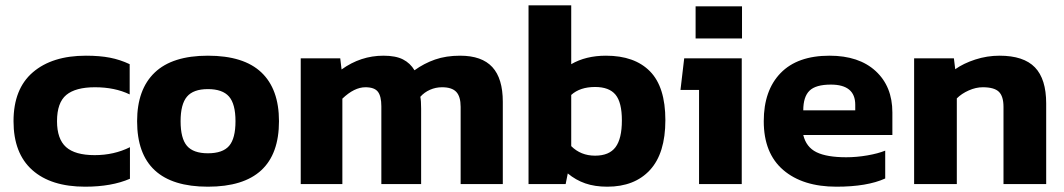

<svg xmlns="http://www.w3.org/2000/svg" viewBox="-20 -694 4011 724"><path d="M31 -237Q31 -359 104 -421.5Q177 -484 304 -484Q356 -484 394.5 -476.5Q433 -469 469 -452V-338Q413 -365 338 -365Q265 -365 230 -336Q195 -307 195 -237Q195 -170 229 -139.5Q263 -109 337 -109Q410 -109 470 -139V-20Q401 10 301 10Q172 10 101.5 -53Q31 -116 31 -237Z M497 -237Q497 -357 563.5 -420.5Q630 -484 764 -484Q899 -484 965.5 -421Q1032 -358 1032 -237Q1032 10 764 10Q497 10 497 -237ZM868 -237Q868 -302 843.5 -330Q819 -358 764 -358Q709 -358 685 -329.5Q661 -301 661 -237Q661 -172 685 -144Q709 -116 764 -116Q820 -116 844 -144Q868 -172 868 -237Z M1114 -474H1263L1268 -432Q1340 -484 1426 -484Q1472 -484 1499.5 -470Q1527 -456 1543 -429Q1579 -455 1620.5 -469.5Q1662 -484 1715 -484Q1797 -484 1836.5 -441Q1876 -398 1876 -310V0H1717V-291Q1717 -330 1700.5 -347.5Q1684 -365 1647 -365Q1623 -365 1601.5 -355.5Q1580 -346 1565 -329Q1568 -314 1568 -284V0H1418V-293Q1418 -331 1405 -348Q1392 -365 1358 -365Q1316 -365 1271 -322V0H1114Z M2121 -40 2113 0H1973V-674H2134V-452Q2189 -484 2265 -484Q2373 -484 2431 -425Q2489 -366 2489 -241Q2489 -116 2431 -53Q2373 10 2270 10Q2223 10 2187 -2.5Q2151 -15 2121 -40ZM2325 -240Q2325 -308 2301 -337Q2277 -366 2224 -366Q2167 -366 2134 -336V-143Q2170 -107 2224 -107Q2277 -107 2301 -139Q2325 -171 2325 -240Z M2603 -670H2778V-549H2603ZM2616 -355H2546L2560 -474H2777V0H2616Z M2860 -237Q2860 -353 2923.5 -418.5Q2987 -484 3108 -484Q3219 -484 3282 -426Q3345 -368 3345 -270V-185H3009Q3020 -139 3059 -120Q3098 -101 3171 -101Q3210 -101 3250.5 -108Q3291 -115 3318 -126V-21Q3250 10 3134 10Q3007 10 2933.5 -53Q2860 -116 2860 -237ZM3205 -278V-299Q3205 -375 3113 -375Q3056 -375 3032.5 -352Q3009 -329 3009 -278Z M3427 -474H3577L3582 -433Q3613 -455 3657.5 -469.5Q3702 -484 3749 -484Q3840 -484 3882.5 -440Q3925 -396 3925 -304V0H3764V-291Q3764 -331 3746.5 -348Q3729 -365 3686 -365Q3660 -365 3633 -353Q3606 -341 3588 -323V0H3427Z"/></svg>

Font: Kanit SemiBold
Style: Regular
Weight: 600
Designer: Katatrad Team
Foundry: CadsonDemak
Version: Version 1.030